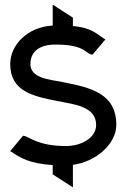

<svg xmlns="http://www.w3.org/2000/svg" viewBox="-20 -701 545 827"><path d="M376 -466H379L434 -531L429 -534C392 -558 374 -581 294 -589V-625L207 -681V-591C98 -585 24 -507 24 -425C24 -306 126 -286 226 -266C303 -251 394 -242 394 -163C394 -105 327 -72 265 -72C139 -72 105 -114 82 -116H79L24 -50L29 -47C70 -20 106 3 207 10V50L294 106V9C392 -4 481 -80 481 -163C481 -300 368 -324 252 -347C191 -359 111 -364 111 -425C111 -482 154 -510 222 -509C349 -509 350 -467 376 -466Z"/></svg>

Font: Charger
Style: Bd
Weight: 400
Designer: Jasper
Foundry: Cannot Into Space Fonts
Version: Version 0.98